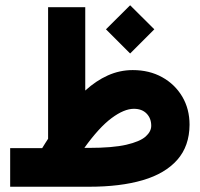

<svg xmlns="http://www.w3.org/2000/svg" viewBox="-20 -709 758 729"><path d="M382.3 -597.7 474.1 -689 565.9 -597.7 474.1 -505.9ZM140.1 -146.5Q146 -156.2 151.6 -165Q157.2 -173.8 162.6 -182.1V-681.6H303.7V-365.2Q344.2 -402.3 389.4 -422.6Q434.6 -442.9 483.9 -442.9Q546.9 -442.9 595.5 -416Q644 -389.2 671.9 -342.3Q699.7 -295.4 699.7 -235.4Q699.2 -154.3 653.1 -102.1Q606.9 -49.8 522 -24.9Q437 0 318.8 0H18.6V-146.5ZM316.9 -147.5Q407.7 -147.5 459.5 -159.4Q511.2 -171.4 532.7 -190.4Q554.2 -209.5 554.2 -231.4Q554.2 -259.8 536.6 -277.8Q519 -295.9 488.3 -295.9Q451.2 -295.9 403.6 -260.5Q356 -225.1 300.3 -147.5Z"/></svg>

Font: Vazir Black FD-WOL
Style: Black-FD-WOL
Weight: 900
Designer: Saber Rastikerdar
Foundry: Saber Rastikerdar
Version: Version 30.0.0